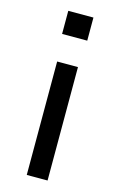

<svg xmlns="http://www.w3.org/2000/svg" viewBox="-112 -763 501 811"><g transform="rotate(15 138.0 -357.5)"><path d="M82 -614V-715H192V-614ZM92 0V-496H183V0Z"/></g></svg>

Font: Nunito Sans 7pt
Style: Regular
Weight: 400
Designer: Vernon Adams
Foundry: Vernon Adams
Version: Version 3.101;gftools[0.9.27]